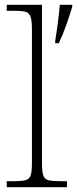

<svg xmlns="http://www.w3.org/2000/svg" viewBox="-20 -780 321 800"><path d="M210 -609Q216 -646 221.5 -688.5Q227 -731 229 -760H281V-752Q272 -721 256.5 -677Q241 -633 225 -600H210ZM8 0V-25H35Q68 -25 85 -29Q102 -33 107.5 -48.5Q113 -64 113 -98V-659Q113 -695 107 -711Q101 -727 86 -731Q71 -735 43 -735H8V-760H155V-98Q155 -64 160.5 -48.5Q166 -33 182.5 -29Q199 -25 233 -25H259V0Z"/></svg>

Font: Noto Serif ExtraLight
Style: Regular
Weight: 200
Designer: Monotype Design Team
Foundry: Monotype Imaging Inc.
Version: Version 2.015; ttfautohint (v1.8.4.7-5d5b)